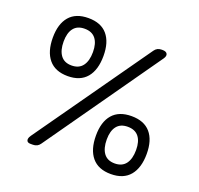

<svg xmlns="http://www.w3.org/2000/svg" viewBox="-126 -860 1041 1003"><g transform="rotate(20 394.5 -358.0)"><path d="M201.2 -398.9Q270.5 -398.9 306.2 -441.4Q341.8 -483.9 341.8 -562Q341.8 -638.2 306.4 -679.7Q271 -721.2 201.2 -721.2Q131.3 -721.2 95.7 -679.7Q60.1 -638.2 60.1 -562Q60.1 -484.4 95.7 -441.7Q131.3 -398.9 201.2 -398.9ZM153.8 0H140.1Q123 0 119.4 -11.2Q115.7 -22.5 127 -39.1L577.1 -676.8Q590.8 -696.8 616.2 -696.8H621.1Q641.1 -696.8 647.2 -685.8Q653.3 -674.8 642.1 -658.2L192.9 -20Q179.2 0 153.8 0ZM201.2 -662.1Q242.2 -662.1 262.7 -636Q283.2 -609.9 283.2 -562Q283.2 -512.7 262.7 -485.4Q242.2 -458 201.2 -458Q160.6 -458 140.4 -485.4Q120.1 -512.7 120.1 -562Q120.1 -609.9 140.4 -636Q160.6 -662.1 201.2 -662.1ZM729 -158.2Q729 -234.4 693.4 -275.6Q657.7 -316.9 587.9 -316.9Q518.1 -316.9 482.4 -275.6Q446.8 -234.4 446.8 -158.2Q446.8 -80.6 482.4 -37.8Q518.1 4.9 587.9 4.9Q657.7 4.9 693.4 -37.8Q729 -80.6 729 -158.2ZM587.9 -257.8Q628.9 -257.8 649.4 -231.9Q669.9 -206.1 669.9 -158.2Q669.9 -108.9 649.4 -81.5Q628.9 -54.2 587.9 -54.2Q547.4 -54.2 527.1 -81.5Q506.8 -108.9 506.8 -158.2Q506.8 -205.6 527.1 -231.7Q547.4 -257.8 587.9 -257.8Z"/></g></svg>

Font: Arcon Rounded-
Style: Regular
Weight: 400
Designer: M. Zarth
Foundry: martin zarth - visuelle & digitale kommunikation
Version: Version 1.110;PS 001.110;hotconv 1.0.70;makeotf.lib2.5.58329